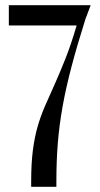

<svg xmlns="http://www.w3.org/2000/svg" viewBox="-20 -719 386 739"><path d="M100 -21Q100 -90 106.5 -140.5Q113 -191 125 -232.5Q137 -274 153.5 -311.5Q170 -349 189.5 -392.5Q209 -436 231 -491Q253 -546 275 -621H14V-699H329L309 -646Q277 -545 255.5 -463.5Q234 -382 221 -309.5Q208 -237 202.5 -168Q197 -99 197 -21V0H100Z"/></svg>

Font: Moniqa SemBd Heading
Style: Regular
Weight: 600
Designer: Rajesh Rajput
Foundry: Rajesh Rajput
Version: Version 1.000